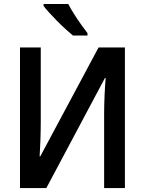

<svg xmlns="http://www.w3.org/2000/svg" viewBox="-20 -955 735 975"><path d="M81.5 -713.9H187V-334Q187 -314.5 186.5 -291.7Q186 -269 185.3 -245.8Q184.6 -222.7 183.3 -200.7Q182.1 -178.7 181.2 -161.1H184.6L480.5 -713.9H614.3V0H508.8V-382.3Q508.8 -403.3 509.5 -427.2Q510.3 -451.2 511.2 -475.1Q512.2 -499 513.7 -520.8Q515.1 -542.5 516.6 -558.6H512.7L215.3 0H81.5ZM326.7 -934.6Q338.4 -912.1 355.7 -884.5Q373 -856.9 391.6 -830.8Q410.2 -804.7 424.3 -786.6V-774.4H350.6Q334.5 -787.6 313.2 -806.9Q292 -826.2 270.3 -848.1Q248.5 -870.1 230.2 -890.4Q211.9 -910.6 201.2 -924.8V-934.6Z"/></svg>

Font: Open Sans SemiCondensed SemiBold
Style: Regular
Weight: 600
Width: 4
Designer: Monotype Design Team
Foundry: Monotype Imaging Inc.
Version: Version 3.000